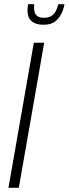

<svg xmlns="http://www.w3.org/2000/svg" viewBox="-20 -888 325 908"><path d="M20 0 140 -686H189L69 0ZM187 -771Q157 -771 140 -780.5Q123 -790 116.5 -805Q110 -820 110 -838Q110 -846 111 -853.5Q112 -861 113 -868H142Q142 -865 141.5 -860Q141 -855 141 -852Q141 -841 144 -830Q147 -819 157 -811.5Q167 -804 187 -804Q214 -804 227.5 -815.5Q241 -827 247 -842Q253 -857 256 -868H285Q281 -845 270 -822.5Q259 -800 239.5 -785.5Q220 -771 187 -771Z"/></svg>

Font: Archivo ExtraCondensed Thin
Style: Italic
Weight: 250
Width: 2
Italic angle: -10°
Designer: Hector Gatti
Foundry: Omnibus-Type
Version: Version 2.001